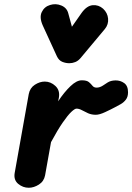

<svg xmlns="http://www.w3.org/2000/svg" viewBox="-20 -885 624 905"><path d="M115.5 0Q88 0 66 -18.2Q44 -36.5 49 -68.5L115.5 -441.5Q121 -470.5 144.2 -485.5Q167.5 -500.5 191 -500.5Q219 -500.5 241.2 -479.8Q263.5 -459 257.5 -424.5L254 -407.5Q282.5 -450.5 311.8 -478.5Q341 -506.5 365.5 -506.5Q389 -506.5 399 -498Q409 -489.5 415.8 -480.8Q422.5 -472 435.5 -472Q450 -472 464.8 -481.5Q479.5 -491 487 -496Q501.5 -505.5 524.2 -506Q547 -506.5 565.2 -493.5Q583.5 -480.5 583.5 -450Q583.5 -428.5 573.2 -415.2Q563 -402 548.8 -394Q534.5 -386 523 -380Q503.5 -369.5 476.2 -356.8Q449 -344 431.5 -344Q411.5 -344 395.2 -351.2Q379 -358.5 365.8 -365.8Q352.5 -373 340.5 -373Q332.5 -373 316 -357.5Q299.5 -342 275.5 -307.2Q251.5 -272.5 220.5 -215L192.5 -58.5Q187 -30 163.2 -15Q139.5 0 115.5 0ZM307 -587Q290 -587 273.8 -593.5Q257.5 -600 248 -620L182 -764Q164.5 -802.5 176.8 -828Q189 -853.5 216 -861.5Q243 -870 269.2 -859Q295.5 -848 302 -821.5L319 -759L364.5 -824Q389 -858 416.8 -860.5Q444.5 -863 466 -844Q487 -824.5 489.5 -797.2Q492 -770 474.5 -748.5L359.5 -611Q348.5 -598 334.8 -592.5Q321 -587 307 -587Z"/></svg>

Font: Edu VIC WA NT Hand Pre
Style: Regular
Weight: 400
Designer: Tina and Corey Anderson, Eben Sorkin, Mirko Velimirovic
Foundry: Google for Education
Version: Version 1.000